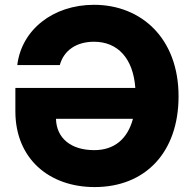

<svg xmlns="http://www.w3.org/2000/svg" viewBox="-20 -757 792 787"><path d="M367.7 9.8C575.7 9.8 711.9 -132.3 711.9 -362.3C711.9 -600.1 559.1 -737.3 365.2 -737.3C197.8 -737.3 68.4 -635.3 50.8 -490.2H225.1C241.7 -550.8 293.5 -585.9 365.2 -585.9C462.9 -585.9 525.9 -517.6 534.7 -396.5H43V-300.8C43 -106.4 181.6 9.8 367.7 9.8ZM524.9 -270C502.9 -187.5 448.7 -141.6 366.2 -141.6C270.5 -141.6 211.4 -190.9 209.5 -270Z"/></svg>

Font: Inter ExtraBold
Style: Regular
Weight: 800
Designer: Rasmus Andersson
Foundry: rsms
Version: Version 4.001;git-9221beed3